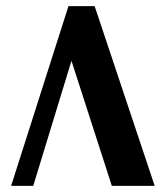

<svg xmlns="http://www.w3.org/2000/svg" viewBox="-20 -603 541 623"><path d="M342.8 0 211.9 -405.8 87.9 0H16.1L202.1 -583H287.1L481.9 0Z"/></svg>

Font: SimahzazaarabicW05-SemiBold
Style: Regular
Weight: 600
Designer: Ahmed zaza
Foundry: Ahmed zaza
Version: Version 1.001